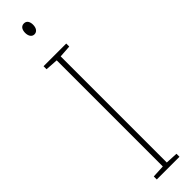

<svg xmlns="http://www.w3.org/2000/svg" viewBox="-318 -883 856 856"><g transform="rotate(-45 109.5 -455.5)"><path d="M111 -911C91 -911 85 -893 85 -877C85 -859 93 -843 110 -843C126 -843 136 -857 136 -878C136 -894 130 -911 111 -911ZM181 0V-19L123 -22V-691L181 -695V-714H38V-695L98 -691V-22L38 -19V0Z"/></g></svg>

Font: Noto Sans Khmer UI ExtraCondensed Thin
Style: Regular
Weight: 100
Width: 2
Designer: Danh Hong and the Monotype Design Team
Foundry: Monotype Imaging Inc.
Version: Version 2.002